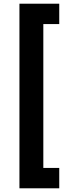

<svg xmlns="http://www.w3.org/2000/svg" viewBox="-20 -852 388 1037"><path d="M85 -832V165H300V55H214V-722H300V-832Z"/></svg>

Font: Noto Sans Gurmukhi UI ExtraCondensed ExtraBold
Style: Regular
Weight: 800
Width: 2
Designer: Jelle Bosma - Monotype Design Team
Foundry: Monotype Imaging Inc.
Version: Version 2.004